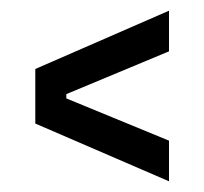

<svg xmlns="http://www.w3.org/2000/svg" viewBox="-20 -504 382 359"><path d="M296 -165 46 -273V-375L296 -484V-408L104 -328V-320L296 -241Z"/></svg>

Font: Bricolage Grotesque 24pt Condensed Light
Style: Regular
Weight: 300
Width: 3
Designer: Mathieu Triay
Foundry: Atelier Triay
Version: Version 1.001;gftools[0.9.33.dev8+g029e19f]